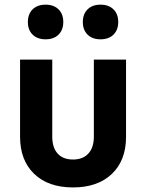

<svg xmlns="http://www.w3.org/2000/svg" viewBox="-20 -811 640 841"><path d="M299.8 10Q191.3 10 129.6 -49.5Q67.9 -108.9 67.9 -211.9V-550H208.9V-212.7Q208.9 -164.6 232.4 -138.5Q255.9 -112.3 299.8 -112.3Q343.1 -112.3 367.1 -138.5Q391.1 -164.6 391.1 -212.7V-550H532.1V-211.9Q532.1 -108.1 469.8 -49Q407.6 10 299.8 10ZM420.3 -638.8Q384.5 -638.8 363.7 -659.2Q342.8 -679.7 342.8 -714.5Q342.8 -749.6 363.7 -770.1Q384.5 -790.6 420.3 -790.6Q456.1 -790.6 477 -770.1Q497.9 -749.6 497.9 -714.5Q497.9 -679.7 477 -659.2Q456.1 -638.8 420.3 -638.8ZM179.7 -638.8Q143.9 -638.8 123 -659.2Q102.1 -679.7 102.1 -714.5Q102.1 -749.6 123 -770.1Q143.9 -790.6 179.7 -790.6Q215.5 -790.6 236.3 -770.1Q257.2 -749.6 257.2 -714.5Q257.2 -679.7 236.3 -659.2Q215.5 -638.8 179.7 -638.8Z"/></svg>

Font: JetBrains Mono
Style: Regular
Weight: 400
Monospace: yes
Designer: Philipp Nurullin, Konstantin Bulenkov
Foundry: JetBrains
Version: Version 2.305